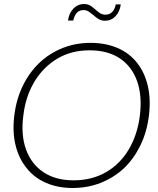

<svg xmlns="http://www.w3.org/2000/svg" viewBox="-20 -927 786 954"><path d="M341 7Q267 7 208.5 -18.5Q150 -44 113 -91Q74 -138 57.5 -204.5Q41 -271 51 -353Q61 -435 94 -502Q127 -569 177 -616Q227 -663 291.5 -688.5Q356 -714 430 -714Q504 -714 563 -689Q622 -664 660 -616Q698 -569 714 -502Q730 -435 720 -353Q710 -271 677.5 -204.5Q645 -138 596 -91Q545 -44 480.5 -18.5Q416 7 341 7ZM345 -31Q436 -31 506 -71Q576 -111 619.5 -184Q663 -257 675 -353Q687 -450 661.5 -523Q636 -596 576 -636.5Q516 -677 425 -677Q334 -677 264.5 -635.5Q195 -594 151 -521Q107 -448 96 -353Q83 -257 109.5 -184Q136 -111 196.5 -71Q257 -31 345 -31ZM503 -854Q525 -854 538 -868Q551 -882 555 -905H580Q576 -871 555 -847.5Q534 -824 500 -824Q480 -824 462.5 -837Q445 -850 429 -863.5Q413 -877 396 -877Q373 -877 361 -862.5Q349 -848 344 -825H318Q322 -860 344 -883.5Q366 -907 398 -907Q420 -907 437 -893.5Q454 -880 469.5 -867Q485 -854 503 -854Z"/></svg>

Font: Aleo ExtraLight
Style: Italic
Weight: 250
Italic angle: -7°
Designer: Alessio Laiso
Foundry: Alessio Laiso
Version: Version 2.001;gftools[0.9.29]